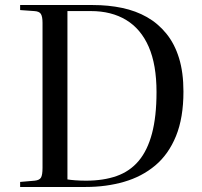

<svg xmlns="http://www.w3.org/2000/svg" viewBox="-20 -743 801 763"><path d="M60 0V-20L118 -25Q137 -27 143 -37.5Q149 -48 149 -76V-652Q149 -677 142.5 -687.5Q136 -698 116 -699L60 -703V-723H349Q411 -723 465.5 -711.5Q520 -700 564 -675Q608 -650 641 -609.5Q674 -569 691.5 -512Q709 -455 709 -379Q709 -275 679.5 -202.5Q650 -130 597 -85.5Q544 -41 473 -20.5Q402 0 321 0ZM322 -25Q391 -25 443.5 -43.5Q496 -62 531 -103.5Q566 -145 584 -212.5Q602 -280 602 -377Q602 -486 571 -557Q540 -628 481.5 -663.5Q423 -699 341 -699H248V-30Q259 -28 279.5 -26.5Q300 -25 322 -25Z"/></svg>

Font: Literata 60pt
Style: Regular
Weight: 400
Designer: Latin by Veronika Burian and Jose Scaglione. Greek by Irene Vlachou. Cyrillic by Vera Evstafieva.
Foundry: TypeTogether
Version: Version 3.002